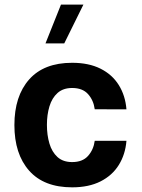

<svg xmlns="http://www.w3.org/2000/svg" viewBox="-20 -811 620 836"><path d="M245.5 -791 178 -621.9H259.7L343.2 -791ZM294.1 -537.6Q171.2 -537.6 106.9 -465Q42.7 -392.4 42.7 -266.4Q42.7 -140.5 106.9 -67.9Q171.2 4.7 294.1 4.7Q366.6 4.7 417.8 -21.2Q469 -47.1 497.4 -92.9Q525.8 -138.6 530.6 -198H392.5Q387.3 -159.1 363.4 -132.2Q339.5 -105.3 294.1 -105.3Q254.3 -105.3 230.1 -127.4Q206 -149.5 195.2 -186.1Q184.3 -222.8 184.3 -267.4Q184.3 -311.4 195.3 -347.9Q206.3 -384.4 230.6 -406.2Q255 -427.9 294.1 -427.9Q339.5 -427.9 363.4 -401.2Q387.3 -374.5 392.5 -335.2L530.6 -334.9Q525.8 -394.9 497.2 -440.7Q468.6 -486.5 417.6 -512Q366.6 -537.6 294.1 -537.6Z"/></svg>

Font: Estedad-FD VF
Style: Regular
Weight: 100
Designer: Amin Abedi
Version: Version 7.3